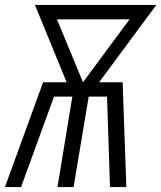

<svg xmlns="http://www.w3.org/2000/svg" viewBox="-21 -755 651 775"><path d="M-1 0 153 -423H248L152 -657L120 -735H610L379 -423H474L489 0H423L411 -365H337L276 0H211L271 -365H197L64 0ZM314 -423 502 -677H209Z"/></svg>

Font: Iosevka SS04 Lt Ex Obl
Style: Regular
Weight: 300
Width: 7
Italic angle: -9°
Monospace: yes
Designer: Belleve Invis
Foundry: Belleve Invis
Version: Version 19.0.0; ttfautohint (v1.8.4)